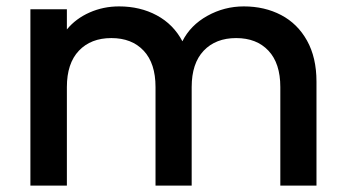

<svg xmlns="http://www.w3.org/2000/svg" viewBox="-20 -580 1079 600"><path d="M742 -560Q807 -560 858.5 -533Q910 -506 939.5 -453Q969 -400 969 -325V0H856V-308Q856 -382 819 -421.5Q782 -461 718 -461Q654 -461 616.5 -421.5Q579 -382 579 -308V0H466V-308Q466 -382 429 -421.5Q392 -461 328 -461Q264 -461 226.5 -421.5Q189 -382 189 -308V0H75V-551H189V-488Q217 -522 260 -541Q303 -560 352 -560Q418 -560 470 -532Q522 -504 550 -451Q575 -501 628 -530.5Q681 -560 742 -560Z"/></svg>

Font: Fz Poppins Med
Style: Regular
Weight: 500
Designer: Ninad Kale (Devanagari), Jonny Pinhorn (Latin)
Foundry: Indian Type Foundry
Version: Vit hóa bi Vntype.Com & FontZin.Com